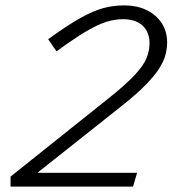

<svg xmlns="http://www.w3.org/2000/svg" viewBox="-20 -690 654 710"><path d="M19 0V-37L100 -51H487L472 0ZM598 -533Q598 -511 592 -487.5Q586 -464 568.5 -436.5Q551 -409 517 -374.5Q483 -340 426 -295L93 -31L121 -81V-25L19 -37L381 -326Q446 -378 478.5 -413Q511 -448 522 -475.5Q533 -503 533 -530Q533 -571 507.5 -595Q482 -619 435 -619Q405 -619 374 -609.5Q343 -600 299.5 -574.5Q256 -549 189 -500L158 -545Q230 -597 277.5 -623.5Q325 -650 362 -660Q399 -670 438 -670Q487 -670 522.5 -652.5Q558 -635 578 -604.5Q598 -574 598 -533Z"/></svg>

Font: Intel One Mono Light
Style: Italic
Weight: 300
Italic angle: -16°
Monospace: yes
Designer: Fred Shallcrass
Foundry: Frere-Jones Type LLC
Version: Version 1.004